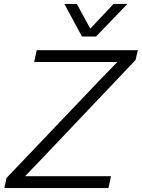

<svg xmlns="http://www.w3.org/2000/svg" viewBox="-20 -952 718 972"><path d="M13 -51 478 -539 574 -638H153L166 -698H678L666 -648L202 -159L107 -60H542L529 0H2ZM369 -932 437 -807 555 -932H625L466 -767H395L306 -932Z"/></svg>

Font: Azeret Mono Light
Style: Italic
Weight: 300
Italic angle: -12°
Designer: Martin Vácha
Foundry: Displaay
Version: Version 1.000; Glyphs 3.0.3, build 3074